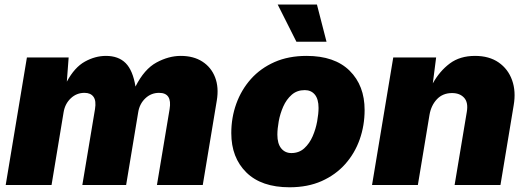

<svg xmlns="http://www.w3.org/2000/svg" viewBox="-20 -792 2258 822"><path d="M4.4 0 95.2 -545.9H273.9L266.1 -442.4Q299.3 -503.9 343.5 -528.3Q387.7 -552.7 433.6 -552.7Q487.3 -552.7 518.1 -521.7Q548.8 -490.7 560.1 -421.4Q597.7 -496.1 649.9 -524.4Q702.1 -552.7 753.9 -552.7Q808.6 -552.7 846.4 -528.3Q884.3 -503.9 900.9 -460.9Q917.5 -418 908.2 -361.8L848.1 0H651.9L706.1 -324.7Q717.8 -394.5 661.1 -394.5Q627 -394.5 602.3 -371.1Q577.6 -347.7 571.8 -312L520 0H332.5L386.7 -324.7Q392.6 -360.4 380.4 -377.4Q368.2 -394.5 341.8 -394.5Q307.6 -394.5 283 -371.1Q258.3 -347.7 252.4 -312L200.7 0Z M1219.7 9.8Q1099.1 9.8 1034.7 -53.7Q970.2 -117.2 970.2 -222.2Q970.2 -288.6 991.7 -348.1Q1013.2 -407.7 1054.4 -453.9Q1095.7 -500 1155.5 -526.4Q1215.3 -552.7 1292.5 -552.7Q1412.6 -552.7 1476.8 -489.3Q1541 -425.8 1541 -320.8Q1541 -254.9 1520 -195.3Q1499 -135.7 1458 -89.6Q1417 -43.5 1357.2 -16.8Q1297.4 9.8 1219.7 9.8ZM1227.5 -136.7Q1260.3 -136.7 1282.7 -157.2Q1305.2 -177.7 1318.6 -208.7Q1332 -239.7 1337.9 -272.7Q1343.8 -305.7 1343.8 -330.1Q1343.8 -367.7 1327.9 -387Q1312 -406.2 1284.7 -406.2Q1251.5 -406.2 1228.8 -386.2Q1206.1 -366.2 1192.6 -335.7Q1179.2 -305.2 1173.3 -272.7Q1167.5 -240.2 1167.5 -215.3Q1167.5 -177.2 1183.8 -157Q1200.2 -136.7 1227.5 -136.7ZM1249 -613.3 1168.9 -772.5H1336.9L1377.9 -613.3Z M1818.8 -300.3 1769 0H1572.8L1663.6 -545.9H1847.2L1833 -435.1Q1862.3 -487.8 1905.8 -520.3Q1949.2 -552.7 2013.7 -552.7Q2074.2 -552.7 2114.7 -524.7Q2155.3 -496.6 2172.4 -448.7Q2189.5 -400.9 2179.2 -341.3L2122.6 0H1926.3L1978.5 -313Q1985.4 -353.5 1967 -373.5Q1948.7 -393.6 1915.5 -393.6Q1875.5 -393.6 1850.6 -367.2Q1825.7 -340.8 1818.8 -300.3Z"/></svg>

Font: Inter Black
Style: Italic
Weight: 900
Italic angle: -9.39999°
Designer: Rasmus Andersson
Foundry: rsms
Version: Version 4.000;git-a52131595